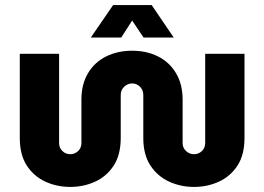

<svg xmlns="http://www.w3.org/2000/svg" viewBox="-20 -725 1042 757"><path d="M257 12Q204 12 158.5 -9Q113 -30 85.5 -72.5Q58 -115 58 -181V-513H213V-161Q213 -142 226 -129.5Q239 -117 257 -117Q275 -117 288 -129.5Q301 -142 301 -161V-332Q301 -393 327 -436.5Q353 -480 398.5 -502.5Q444 -525 501 -525Q558 -525 603 -502.5Q648 -480 674 -436.5Q700 -393 700 -332V-161Q700 -142 713.5 -129.5Q727 -117 745 -117Q763 -117 776 -129.5Q789 -142 789 -161V-513H944V-181Q944 -115 916.5 -72.5Q889 -30 843.5 -9Q798 12 745 12Q692 12 646.5 -9Q601 -30 573 -72.5Q545 -115 545 -181V-351Q545 -370 532 -383Q519 -396 501 -396Q483 -396 469.5 -383Q456 -370 456 -351V-181Q456 -115 428.5 -72.5Q401 -30 355.5 -9Q310 12 257 12ZM338 -577 426 -705H578L665 -577H546L501 -644L458 -577Z"/></svg>

Font: MuseoModerno
Style: Bold
Weight: 700
Designer: Pablo Cosgaya, Héctor Gatti, Marcela Romero, and the Authors of The MuseoModerno Project.
Foundry: Omnibus-Type Team
Version: Version 1.001